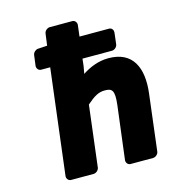

<svg xmlns="http://www.w3.org/2000/svg" viewBox="-111 -827 875 948"><g transform="rotate(-15 326.5 -353.0)"><path d="M341 -503 345 -539H496C507 -539 522 -549 524 -564L531 -623C532 -634 525 -648 510 -648H359L366 -706C367 -717 359 -731 344 -731H229C218 -731 203 -721 201 -706L193 -646L145 -643C134 -642 121 -632 119 -618L112 -564C111 -553 119 -539 134 -539H180L114 0C113 11 121 25 136 25H251C262 25 277 15 279 0L317 -312C356 -346 379 -359 410 -359C447 -359 461 -349 452 -273L418 0C417 11 425 25 440 25H555C566 25 581 15 583 0L618 -288C634 -418 592 -508 469 -508C417 -508 372 -489 334 -464Z"/></g></svg>

Font: Falling Sky
Style: BlkObl
Weight: 900
Designer: Paul D. Hunt
Foundry: Adobe Systems Incorporated
Version: Version 1.02